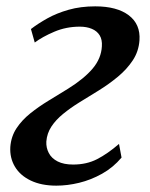

<svg xmlns="http://www.w3.org/2000/svg" viewBox="-20 -575 474 605"><path d="M157.5 10Q110.5 10 77 -6Q43.5 -22 27 -49.8Q10.5 -77.5 12.5 -112Q15 -145 32 -170.8Q49 -196.5 75.5 -217.8Q102 -239 133 -257.8Q164 -276.5 194.5 -295.5Q245 -327 272 -359Q299 -391 301 -429Q302.5 -450 294 -463.8Q285.5 -477.5 269.2 -484.2Q253 -491 231.5 -491Q188.5 -491 151 -475Q113.5 -459 89.5 -441L77.5 -483.5Q99.5 -500.5 129 -517Q158.5 -533.5 196.2 -544.2Q234 -555 280 -555Q348.5 -555 385.8 -526.8Q423 -498.5 419.5 -448Q417 -413 398.5 -385Q380 -357 351.8 -333.5Q323.5 -310 291.5 -290.2Q259.5 -270.5 229.5 -252Q202 -235 179 -216.2Q156 -197.5 142 -176.2Q128 -155 126 -129Q125 -109.5 133.8 -92.8Q142.5 -76 161.8 -66.2Q181 -56.5 210.5 -56.5Q253 -56.5 286 -73.5Q319 -90.5 355 -121.5L363 -78.5Q336.5 -47 301.5 -27.5Q266.5 -8 229.5 1Q192.5 10 157.5 10Z"/></svg>

Font: Merriweather 48pt Medium
Style: Italic
Weight: 500
Italic angle: -7.8°
Version: Version 2.101